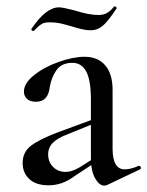

<svg xmlns="http://www.w3.org/2000/svg" viewBox="-20 -574 462 602"><path d="M307 8Q291 8 278 -15.5Q265 -39 265 -79V-262Q265 -322 250.5 -349.5Q236 -377 207 -377Q173 -377 157 -354Q141 -331 136 -301Q131 -255 93 -255Q74 -255 64.5 -264Q55 -273 55 -287Q55 -313 87 -338.5Q119 -364 164.5 -380Q210 -396 245 -396Q287 -396 310 -369Q333 -342 333 -292V-108Q333 -43 371 -43Q390 -43 415 -54H416Q420 -54 421.5 -49.5Q423 -45 419 -43L316 6Q312 8 307 8ZM51 -63Q51 -97 77 -117Q103 -137 161 -159L275 -201L278 -188L187 -151Q161 -141 146 -126.5Q131 -112 131 -90Q131 -66 146.5 -50.5Q162 -35 186 -35Q205 -35 229 -49L288 -86L290 -72L217 -24Q194 -7 174 0Q154 7 132 7Q93 7 72 -12.5Q51 -32 51 -63ZM338 -554H339Q342 -554 344.5 -551.5Q347 -549 345 -547Q319 -507 302 -493Q285 -479 265 -479Q252 -479 236.5 -482.5Q221 -486 206 -491Q202 -492 180.5 -498Q159 -504 136 -504Q120 -504 112 -499.5Q104 -495 97 -488Q90 -481 86 -477H84Q81 -477 79 -479.5Q77 -482 79 -484Q124 -551 165 -551Q177 -551 215 -541Q259 -527 288 -527Q305 -527 316 -533.5Q327 -540 338 -554Z"/></svg>

Font: Cormorant Garamond Medium
Style: Regular
Weight: 500
Designer: Christian Thalmann (Catharsis Fonts)
Foundry: Catharsis Fonts
Version: Version 4.000